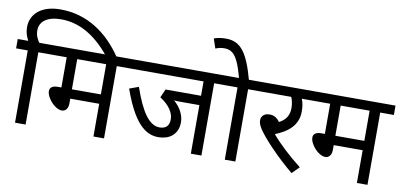

<svg xmlns="http://www.w3.org/2000/svg" viewBox="-80 -1162 3039 1441"><g transform="rotate(10 1439.5 -441.5)"><path d="M670.9 -614.7Q585.9 -719.2 492.4 -771.7Q398.9 -824.2 296.9 -824.2Q258.3 -824.2 228 -816.7Q197.8 -809.1 176.8 -794.7Q155.8 -780.3 144.5 -759.5Q133.3 -738.8 133.3 -712.4Q133.3 -683.1 142.6 -661.1Q151.9 -639.2 163.6 -622.1H273.4V-550.8H169.4V0H88.9V-550.8H0V-622.1H80.1Q67.9 -644.5 60.5 -668.7Q53.2 -692.9 53.2 -723.1Q53.2 -762.7 69.1 -794.7Q85 -826.7 114 -849.4Q143.1 -872.1 184.6 -884.3Q226.1 -896.5 277.3 -896.5Q355.5 -896.5 424.1 -876.2Q492.7 -856 552.2 -818.8Q611.8 -781.7 662.8 -730Q713.9 -678.2 756.3 -614.7Z M871.1 -550.8H767.1V0H686.5V-249.5H465.8V-213.4Q465.8 -184.1 452.6 -167.5Q439.5 -150.9 417.5 -150.9Q394 -150.9 365.7 -171.1Q337.4 -191.4 317.6 -222.4Q297.9 -253.4 297.9 -277.8Q297.9 -298.8 313.5 -309.8Q329.1 -320.8 358.9 -320.8H385.7V-550.8H258.8V-622.1H871.1ZM686.5 -320.8V-550.8H465.8V-320.8Z M1613.3 -550.8H1509.3V0H1428.7V-370.1H1291.5Q1272.9 -370.1 1258.8 -370.4Q1244.6 -370.6 1235.4 -372.1Q1273.9 -338.9 1294.4 -298.8Q1314.9 -258.8 1314.9 -218.3Q1314.9 -183.1 1303 -157Q1291 -130.9 1270.8 -113.5Q1250.5 -96.2 1223.4 -87.9Q1196.3 -79.6 1166.5 -79.6Q1106.9 -79.6 1058.6 -114.7Q1010.3 -149.9 968 -221.4Q925.8 -293 887.7 -400.9L958 -426.3Q1005.4 -287.1 1055.2 -220.2Q1105 -153.3 1162.6 -153.3Q1198.2 -153.3 1217 -171.9Q1235.8 -190.4 1235.8 -227.1Q1235.8 -266.6 1208.7 -305.2Q1181.6 -343.8 1129.9 -377L1158.2 -441.4H1428.7V-550.8H856.4V-622.1H1613.3Z M1872.1 -550.8H1768.1V0H1687.5V-550.8H1598.6V-622.1H1872.1ZM1688 -614.7Q1666.5 -696.8 1646.2 -740.5Q1626 -784.2 1601.6 -803.5Q1577.1 -822.8 1542 -822.8Q1524.9 -822.8 1509.3 -820.1Q1493.7 -817.4 1472.7 -809.1L1448.2 -881.8Q1470.2 -889.6 1491.9 -893.1Q1513.7 -896.5 1539.1 -896.5Q1581.5 -896.5 1613 -882.1Q1644.5 -867.7 1670.2 -836.2Q1695.8 -804.7 1718.8 -750.5Q1741.7 -696.3 1763.7 -614.7ZM1687.5 -622.1Z M2281.2 -550.8H2177.2Q2193.8 -512.2 2193.8 -457.5Q2193.8 -416.5 2180.9 -385.3Q2168 -354 2145.3 -329.8Q2122.6 -305.7 2091.6 -287.1Q2060.5 -268.6 2024.4 -253.9Q2064.9 -205.6 2124.3 -150.1Q2183.6 -94.7 2252 -41.5L2198.2 12.2Q2156.7 -22 2114.3 -61Q2071.8 -100.1 2028.1 -145.5Q1984.4 -190.9 1955.8 -226.1Q1927.2 -261.2 1915.8 -280.8Q1904.3 -300.3 1900.6 -313Q1897 -325.7 1897 -339.8Q1897 -353 1903.6 -365Q1910.2 -377 1924.6 -384.8Q1939 -392.6 1960.9 -392.6Q1986.3 -392.6 2005.1 -381.1Q2023.9 -369.6 2039.1 -349.1Q2077.6 -369.1 2095.5 -398.7Q2113.3 -428.2 2113.3 -468.3Q2113.3 -487.8 2108.9 -511Q2104.5 -534.2 2096.7 -550.8H1857.4V-622.1H2281.2ZM2073.2 0Z M2878.9 -550.8H2774.9V0H2694.3V-249.5H2473.6V-213.4Q2473.6 -184.1 2460.4 -167.5Q2447.3 -150.9 2425.3 -150.9Q2401.9 -150.9 2373.5 -171.1Q2345.2 -191.4 2325.4 -222.4Q2305.7 -253.4 2305.7 -277.8Q2305.7 -298.8 2321.3 -309.8Q2336.9 -320.8 2366.7 -320.8H2393.6V-550.8H2266.6V-622.1H2878.9ZM2694.3 -320.8V-550.8H2473.6V-320.8Z"/></g></svg>

Font: Noto Sans Devanagari UI
Style: Regular
Weight: 400
Designer: Monotype Design Team
Foundry: Monotype Imaging Inc.
Version: Version 1.06